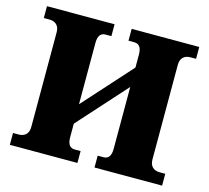

<svg xmlns="http://www.w3.org/2000/svg" viewBox="-103 -834 1039 955"><g transform="rotate(15 417.0 -357.0)"><path d="M25 0V-61H55Q77 -61 91 -74Q105 -87 105 -114V-600Q105 -627 91 -640Q77 -653 55 -653H25V-714H373V-653H343Q305 -653 305 -600V-284L529 -533V-600Q529 -653 491 -653H461V-714H809V-653H779Q757 -653 743 -640Q729 -627 729 -600V-114Q729 -87 743 -74Q757 -61 779 -61H809V0H461V-61H491Q529 -61 529 -114V-433L305 -184V-114Q305 -61 343 -61H373V0Z"/></g></svg>

Font: Noto Serif Black
Style: Regular
Weight: 900
Designer: Monotype Design Team
Foundry: Monotype Imaging Inc.
Version: Version 2.014; ttfautohint (v1.8.4.7-5d5b)